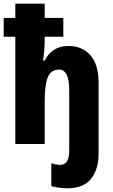

<svg xmlns="http://www.w3.org/2000/svg" viewBox="-22 -780 610 1040"><path d="M342 240Q431 240 471.5 188Q512 136 512 54V-332Q512 -432 467 -481.5Q422 -531 349 -531Q260 -531 220 -452H211Q215 -475 217.5 -505.5Q220 -536 220 -562V-581H321V-683H220V-760H61V-683H-2V-581H61V0H220V-228Q220 -320 237 -361.5Q254 -403 298 -403Q353 -403 353 -291V35Q353 113 305 113Q282 113 256 104V228Q271 233 297 236.5Q323 240 342 240Z"/></svg>

Font: Noto Sans Display SemiCondensed Extra
Style: Regular
Weight: 800
Width: 4
Designer: Monotype Design Team
Foundry: Monotype Imaging Inc.
Version: Version 1.900